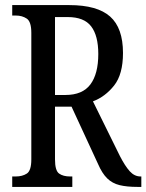

<svg xmlns="http://www.w3.org/2000/svg" viewBox="-20 -734 575 754"><path d="M28 0V-41H42Q68 -41 85.5 -52.5Q103 -64 103 -108V-605Q103 -649 85 -661Q67 -673 42 -673H28V-714H252Q362 -714 412.5 -669Q463 -624 463 -526Q463 -442 428 -398Q393 -354 345 -336L451 -121Q471 -82 489.5 -61.5Q508 -41 532 -41H535V0H520Q478 0 449.5 -7Q421 -14 401 -33.5Q381 -53 365 -90L261 -315H196V-108Q196 -64 212 -52.5Q228 -41 255 -41H264V0ZM237 -361Q304 -361 335 -402.5Q366 -444 366 -522Q366 -594 338 -630.5Q310 -667 246 -667H196V-361Z"/></svg>

Font: Noto Serif Hebrew ExtraCondensed
Style: Regular
Weight: 400
Width: 2
Designer: Monotype Design Team
Foundry: Monotype Imaging Inc.
Version: Version 2.004; ttfautohint (v1.8.4.7-5d5b)